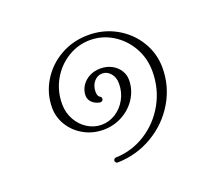

<svg xmlns="http://www.w3.org/2000/svg" viewBox="-120 -890 1241 1079"><g transform="rotate(-20 500.0 -350.0)"><path d="M397 0Q397 -6 401.5 -10.5Q406 -15 412 -15Q509 -18 591 -70Q673 -122 721.5 -209Q770 -296 770 -400Q770 -479 733 -544Q696 -609 634 -647Q572 -685 500 -685Q428 -685 366 -647Q304 -609 267 -544Q230 -479 230 -400Q230 -349 253.5 -306.5Q277 -264 316 -239.5Q355 -215 400 -215Q445 -215 484 -239.5Q523 -264 546.5 -306.5Q570 -349 570 -400Q570 -437 549.5 -461Q529 -485 500 -485Q471 -485 450.5 -461Q430 -437 430 -400Q430 -374 445 -366Q453 -363 453 -351Q453 -345 448 -340.5Q443 -336 437 -336H435Q408 -340 389 -357.5Q370 -375 370 -400Q370 -431 387 -457.5Q404 -484 433.5 -499.5Q463 -515 500 -515Q537 -515 566.5 -499.5Q596 -484 613 -457.5Q630 -431 630 -400Q630 -343 599.5 -293.5Q569 -244 516 -214.5Q463 -185 400 -185Q337 -185 284 -214.5Q231 -244 200.5 -293.5Q170 -343 170 -400Q170 -485 214 -557.5Q258 -630 333.5 -672.5Q409 -715 500 -715Q591 -715 666.5 -672.5Q742 -630 786 -557.5Q830 -485 830 -400Q830 -290 774.5 -196Q719 -102 623 -45Q527 12 412 15Q406 15 401.5 10.5Q397 6 397 0Z"/></g></svg>

Font: GL-CurulMinamoto Light
Style: Regular
Weight: 300
Designer: Eunice (kana); Ryoko NISHIZUKA 西塚涼子 (ideographs); Frank Grießhammer (Latin, Greek & Cyrillic); Wenlong ZHANG
Foundry: Gutenberg Labo; Adobe
Version: Version 1.002